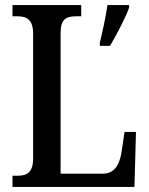

<svg xmlns="http://www.w3.org/2000/svg" viewBox="-20 -734 585 754"><path d="M29 0H508L514 -216H469L458 -141C450 -88 431 -52 383 -52H218V-605C218 -659 240 -670 279 -670H299V-714H29V-670H48C83 -670 110 -659 110 -602V-111C110 -55 83 -44 51 -44H29ZM372 -567V-554H412C437 -596 472 -662 487 -704V-714H402C395 -666 383 -611 372 -567Z"/></svg>

Font: Noto Serif Ethiopic Condensed Medium
Style: Regular
Weight: 500
Width: 3
Designer: Monotype Design Team
Foundry: Monotype Imaging Inc.
Version: Version 2.102